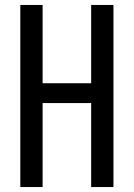

<svg xmlns="http://www.w3.org/2000/svg" viewBox="-20 -755 540 775"><path d="M62 0V-735H152V-419H348V-735H438V0H348V-339H152V0Z"/></svg>

Font: Iosevka Fixed Medium
Style: Regular
Weight: 500
Monospace: yes
Designer: Belleve Invis
Foundry: Belleve Invis
Version: Version 32.3.0